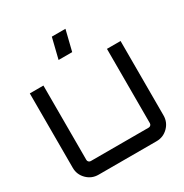

<svg xmlns="http://www.w3.org/2000/svg" viewBox="-217 -1151 1263 1319"><g transform="rotate(-30 414.0 -491.0)"><path d="M666 -130V-720H774V-130Q774 -76 736 -38Q698 0 644 0H184Q130 0 92 -38Q54 -76 54 -130V-720H162V-130Q162 -121 168.5 -114.5Q175 -108 184 -108H644Q653 -108 659.5 -114.5Q666 -121 666 -130ZM340 -820 380 -982H488L448 -820Z"/></g></svg>

Font: Orbitron
Style: Regular
Weight: 500
Designer: Matt McInerney
Foundry: Matt McInerney
Version: 1.000